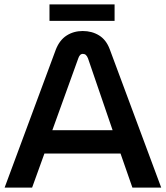

<svg xmlns="http://www.w3.org/2000/svg" viewBox="-20 -853 754 873"><path d="M1 0 234 -628Q251 -671 283 -691.5Q315 -712 356 -712Q398 -712 430.5 -692Q463 -672 479 -629L713 0H582L528 -155H182L126 0ZM218 -261H492L380 -588Q376 -598 370.5 -603Q365 -608 357 -608Q349 -608 344 -602.5Q339 -597 336 -588ZM205 -758V-833H501V-758Z"/></svg>

Font: MuseoModerno Thin Medium
Style: Regular
Weight: 500
Version: Version 1.003